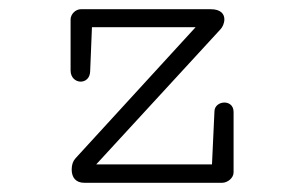

<svg xmlns="http://www.w3.org/2000/svg" viewBox="-20 -397 645 417"><path d="M437.5 -377H155.8C144 -377 133.3 -366.2 133.3 -354.5V-244.1C133.3 -228 144.5 -219.7 155.3 -219.7C165.5 -219.7 175.3 -227.1 175.8 -241.7L179.7 -337.9H404.8L144 -53.2C138.7 -47.4 135.7 -39.6 135.7 -28.8C135.7 -11.7 144.5 0 163.1 0H462.4C474.1 0 487.3 -10.3 487.3 -22.5V-153.8C487.3 -168 477.5 -174.3 467.3 -174.3C457 -174.3 446.3 -167.5 445.8 -155.8L440.4 -40H189L458.5 -333C463.4 -337.9 467.3 -346.7 467.3 -355C467.3 -366.2 460 -377 437.5 -377Z"/></svg>

Font: Cutive Mono
Style: Regular
Weight: 400
Monospace: yes
Designer: Vernon Adams
Foundry: Vernon Adams
Version: Version 1.002